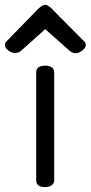

<svg xmlns="http://www.w3.org/2000/svg" viewBox="-89 -770 373 790"><path d="M-69 -586Q-69 -592 -65 -597L50 -715Q53 -718 58.5 -724Q64 -730 67 -732.5Q70 -735 74.5 -739Q79 -743 82 -745Q85 -747 89 -748.5Q93 -750 97 -750Q101 -750 105.5 -748Q110 -746 115.5 -742Q121 -738 124 -734.5Q127 -731 134 -724L143 -715L260 -597Q264 -593 264 -586Q264 -573 249.5 -562Q235 -551 222 -551Q207 -551 193 -565L97 -650L2 -565Q-11 -552 -26 -552Q-41 -552 -55 -562.5Q-69 -573 -69 -586ZM60 -28V-473Q60 -500 98 -500Q113 -500 123.5 -493Q134 -486 134 -473V-28Q134 -15 123 -7.5Q112 0 97 0Q60 0 60 -28Z"/></svg>

Font: Happy Monkey
Style: Regular
Weight: 400
Version: Version 1.001